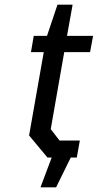

<svg xmlns="http://www.w3.org/2000/svg" viewBox="-20 -677 420 825"><path d="M154 128 202 0H184L105 -95L168 -453H113L125 -523H182L227 -657H292L268 -523H380L367 -453H256L198 -122L236 -73H323L310 0H284L221 128Z"/></svg>

Font: Tomorrow
Style: Italic
Weight: 400
Italic angle: -10°
Designer: Tony de Marco, Monica Rizzolli
Foundry: Just in Type
Version: Version 2.002